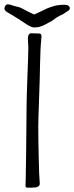

<svg xmlns="http://www.w3.org/2000/svg" viewBox="-74 -861 343 888"><path d="M44 -3 45 -35 47 -166 49 -376Q49 -406 53 -512Q54 -537 56 -593.5Q58 -650 56 -660L55 -681Q55 -707 71 -707L108 -706Q118 -706 118 -692Q118 -687 117 -680.5Q116 -674 116 -668Q113 -646 111 -555Q111 -527 107 -413Q103 -303 103 -279Q103 -221 105 -132.5Q107 -44 109 -27Q110 -21 110 -13Q110 -6 107.5 -3Q105 0 100 3Q94 7 69 7Q65 7 56.5 7Q48 7 46 5Q44 3 44 -3ZM48 -749Q19 -769 2 -779L-19 -792Q-20 -793 -38.5 -803.5Q-57 -814 -53 -826Q-49 -841 -37 -841Q-29 -841 -10 -834L17 -827Q34 -820 52 -809L84 -794Q118 -809 129 -815Q140 -821 154 -826Q168 -831 187 -836Q207 -839 225 -839Q236 -839 242.5 -834.5Q249 -830 249 -823Q249 -816 241 -811L215 -794Q212 -793 201.5 -788Q191 -783 167 -765Q127 -742 115 -739Q106 -735 97 -735Q93 -734 86 -734Q78 -734 71.5 -736.5Q65 -739 59 -742.5Q53 -746 48 -749Z"/></svg>

Font: Barriecito
Style: Regular
Weight: 400
Designer: Pablo Cosgaya & Sergio Jiménez
Foundry: Pablo Cosgaya & Sergio Jiménez
Version: Version 1.001